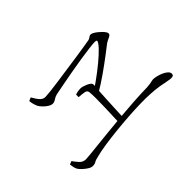

<svg xmlns="http://www.w3.org/2000/svg" viewBox="-86 -934 1172 1172"><g transform="rotate(-45 500.0 -348.0)"><path d="M519 -383Q564 -413 609 -447.5Q654 -482 689 -514Q724 -546 737 -566Q745 -578 742.5 -582.5Q740 -587 727 -587Q713 -587 676.5 -582.5Q640 -578 592 -570.5Q544 -563 494.5 -554Q445 -545 403 -537Q361 -529 337 -524Q321 -520 307.5 -510.5Q294 -501 281 -501Q268 -501 252 -511Q236 -521 223.5 -534.5Q211 -548 205 -558Q201 -566 196.5 -580.5Q192 -595 190 -614L212 -624Q219 -613 227.5 -598.5Q236 -584 248.5 -573Q261 -562 278 -562Q289 -562 321.5 -565.5Q354 -569 399 -575.5Q444 -582 493 -589Q542 -596 587 -602.5Q632 -609 664.5 -614.5Q697 -620 709 -622Q716 -624 721 -627.5Q726 -631 731 -634Q736 -637 742 -637Q749 -637 759.5 -631.5Q770 -626 781.5 -617Q793 -608 803 -598Q813 -588 819 -579Q825 -570 825 -564Q825 -557 820 -552.5Q815 -548 807.5 -544.5Q800 -541 791.5 -537Q783 -533 776 -528Q757 -513 717.5 -483Q678 -453 626.5 -416.5Q575 -380 519 -347ZM184 -59Q171 -59 154.5 -69.5Q138 -80 124.5 -93Q111 -106 105 -115Q100 -124 97 -135Q94 -146 92 -165L113 -173Q127 -153 143 -135.5Q159 -118 184 -118Q193 -118 223 -121Q253 -124 298.5 -129Q344 -134 399.5 -139.5Q455 -145 516 -150.5Q577 -156 638.5 -160Q700 -164 756 -165Q775 -166 786.5 -168Q798 -170 805 -172Q812 -174 817 -174Q831 -174 849 -169.5Q867 -165 884 -157.5Q901 -150 912.5 -139.5Q924 -129 924 -117Q924 -107 918 -103.5Q912 -100 901 -100Q891 -100 870 -104.5Q849 -109 816.5 -114.5Q784 -120 741 -122Q708 -124 658.5 -123Q609 -122 551.5 -118Q494 -114 437 -108Q380 -102 330.5 -94.5Q281 -87 248 -78Q223 -73 212 -66Q201 -59 184 -59ZM484 -132Q485 -161 486.5 -197.5Q488 -234 489 -271.5Q490 -309 490 -340.5Q490 -372 488 -391Q487 -408 470.5 -412Q454 -416 420 -418V-440Q431 -444 443 -446Q455 -448 466 -448Q473 -448 484 -445Q495 -442 506.5 -437Q518 -432 527 -426Q536 -420 537 -415Q539 -409 539 -403Q539 -397 538 -390Q537 -383 536 -372Q535 -352 532.5 -310.5Q530 -269 528 -221Q526 -173 524 -132Z"/></g></svg>

Font: Noto Serif SC ExtraLight
Style: Regular
Weight: 200
Designer: Ryoko NISHIZUKA 西塚涼子 (kana & ideographs); Frank Grießhammer (Latin, Greek & Cyrillic); Wenlong ZHANG 张文龙 (bopomofo); San
Foundry: Adobe
Version: Version 2.002-H1;hotconv 1.1.0;makeotfexe 2.6.0